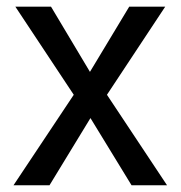

<svg xmlns="http://www.w3.org/2000/svg" viewBox="-20 -548 536 568"><path d="M246.1 -335.4 362.3 -528.3H468.8L296.4 -267.6L474.1 0H369.1L247.6 -198.7L126.5 0H20L198.2 -267.6L25.4 -528.3H130.9Z"/></svg>

Font: Heebo
Style: Regular
Weight: 400
Designer: Oded Ezer
Foundry: Ezer Type House
Version: Version 3.100